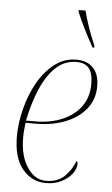

<svg xmlns="http://www.w3.org/2000/svg" viewBox="-55 -803 496 850"><g transform="rotate(5 193.5 -378.0)"><path d="M182 10Q119 10 77.5 -40Q36 -90 36 -185Q36 -242 51.5 -305Q67 -368 97 -422.5Q127 -477 170.5 -511.5Q214 -546 269 -546Q318 -546 344.5 -517.5Q371 -489 371 -437Q371 -377 336 -334.5Q301 -292 243 -270Q185 -248 114 -248H69Q68 -242 66 -221Q64 -200 64 -183Q64 -101 97.5 -50.5Q131 0 181 0Q233 0 263.5 -30Q294 -60 309 -100Q314 -96 314 -86Q314 -65 297.5 -43Q281 -21 251 -5.5Q221 10 182 10ZM111 -258Q178 -258 231 -280.5Q284 -303 314 -344.5Q344 -386 344 -444Q344 -493 326 -514.5Q308 -536 270 -536Q218 -536 179 -499.5Q140 -463 113 -400Q86 -337 70 -258ZM335 -606Q311 -650 294 -684Q277 -718 260 -758V-766H290Q297 -738 311 -696.5Q325 -655 343 -614V-606Z"/></g></svg>

Font: Noto Serif Display SemiCondensed Thin
Style: Italic
Weight: 100
Width: 4
Italic angle: -12°
Designer: Monotype Design Team
Foundry: Monotype Imaging Inc.
Version: Version 2.009